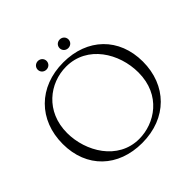

<svg xmlns="http://www.w3.org/2000/svg" viewBox="-215 -1069 1284 1284"><g transform="rotate(-45 427.0 -427.0)"><path d="M423.3 14.2C659.1 14.2 811.8 -144.9 811.8 -367.9C811.8 -592.3 657.7 -740.8 431.1 -740.8C197.4 -740.8 42.6 -583.1 42.6 -357.2C42.6 -131.4 197.4 14.2 423.3 14.2ZM115.1 -388.5C115.1 -591.6 267.8 -707.4 424.7 -707.4C625 -707.4 739.3 -517.8 739.3 -338.1C739.3 -122.2 573.9 -19.2 428.3 -19.2C228.7 -19.2 115.1 -213.8 115.1 -388.5ZM275.6 -826.7C275.9 -802.6 294.4 -785.9 317.5 -785.9C340.6 -785.9 359 -802.6 359.4 -826.7C359 -850.5 340.6 -867.2 317.5 -867.5C294.4 -867.2 275.9 -850.5 275.6 -826.7ZM480.8 -825.3C481.2 -801.1 499.6 -784.4 522.7 -784.4C545.8 -784.4 564.3 -801.1 564.6 -825.3C564.3 -849.1 545.8 -865.8 522.7 -866.1C499.6 -865.8 481.2 -849.1 480.8 -825.3Z"/></g></svg>

Font: Margiela Serif Light
Style: Regular
Weight: 300
Designer: Andreas Faust, Stefan Endress
Version: Version 1.002;FEAKit 1.0